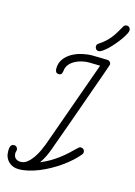

<svg xmlns="http://www.w3.org/2000/svg" viewBox="-139 -1014 769 1095"><g transform="rotate(15 245.5 -466.5)"><path d="M166 -574.2Q153.3 -574.2 148.4 -581.8Q143.6 -589.4 143.6 -600.6Q143.6 -634.3 161.1 -658.2Q178.7 -682.1 205.6 -697.3Q232.4 -712.4 263.9 -719.5Q295.4 -726.6 323.2 -726.6Q345.2 -726.6 367.4 -725.8Q389.6 -725.1 411.6 -724.6Q420.9 -724.6 427.2 -718.3Q433.6 -711.9 433.6 -702.6Q433.6 -701.7 428.5 -686.8Q423.3 -671.9 414.6 -646.7Q405.8 -621.6 394 -588.6Q382.3 -555.7 368.9 -518.1Q355.5 -480.5 341.3 -440.4Q327.1 -400.4 313.5 -361.8Q299.8 -323.2 287.1 -288.1Q274.4 -252.9 264.2 -224.9Q253.9 -196.8 247.1 -177.7Q240.2 -158.7 238.3 -152.3Q237.8 -151.9 237.8 -151.4Q229.5 -127.9 218.3 -104.7Q207 -81.5 192.4 -61Q221.7 -73.2 246.6 -87.6Q271.5 -102.1 293.9 -118.9Q316.4 -135.7 337.6 -155Q358.9 -174.3 380.9 -196.3Q387.7 -203.1 396 -203.1Q405.8 -203.1 412.1 -196.8Q418.5 -190.4 418.5 -180.7Q418.5 -172.9 413.1 -166.5Q396.5 -146 373.3 -125Q350.1 -104 322.8 -84.5Q295.4 -64.9 264.9 -47.9Q234.4 -30.8 203.6 -18.3Q172.9 -5.9 142.3 1.5Q111.8 8.8 84.5 8.8Q65.9 8.8 50.5 2.7Q35.2 -3.4 23.9 -14.4Q12.7 -25.4 6.6 -40.8Q0.5 -56.2 0.5 -74.7Q0.5 -81.1 1 -88.6Q1.5 -96.2 3.9 -102.5Q6.3 -108.9 11.2 -113Q16.1 -117.2 24.9 -117.2Q34.2 -117.2 40.3 -110.8Q46.4 -104.5 46.4 -95.2Q46.4 -89.8 44.7 -85Q43 -80.1 43 -74.7Q43 -54.7 54.4 -44.7Q65.9 -34.7 85 -34.7Q105.5 -34.7 123.5 -49.3Q141.6 -64 156 -85Q170.4 -106 180.9 -128.7Q191.4 -151.4 197.3 -167L380.9 -681.6Q363.8 -681.6 347.2 -682.4Q330.6 -683.1 313.5 -683.1Q294.9 -683.1 273.7 -678.2Q252.4 -673.3 233.9 -663.3Q215.3 -653.3 202.1 -637.7Q189 -622.1 187 -600.6Q186 -590.8 182.1 -582.5Q178.2 -574.2 166 -574.2ZM469.7 -942.4Q479 -942.4 485.1 -935.5Q491.2 -928.7 491.2 -919.9Q491.2 -911.6 483.4 -896.7Q475.6 -881.8 462.9 -864Q450.2 -846.2 434.6 -827.6Q418.9 -809.1 403.3 -793.9Q387.7 -778.8 373.5 -769.3Q359.4 -759.8 350.6 -759.8Q340.8 -759.8 335 -766.4Q329.1 -772.9 329.1 -782.7Q329.1 -793.5 338.4 -799.8Q360.4 -814.5 375.7 -828.1Q391.1 -841.8 403.3 -857.2Q415.5 -872.6 426.5 -890.4Q437.5 -908.2 450.2 -931.2Q456.5 -942.4 469.7 -942.4Z"/></g></svg>

Font: Helvetia Verbundene
Style: Regular
Weight: 400
Designer: Peter Wiegel, original typeface by Carl Albert Fahrenwaldt 1901
Foundry: Peter Wiegel
Version: Version 2.000